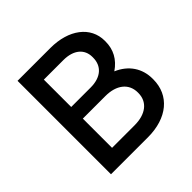

<svg xmlns="http://www.w3.org/2000/svg" viewBox="-179 -858 1017 1017"><g transform="rotate(-45 329.0 -350.0)"><path d="M92 0H369C513 0 606 -77 606 -197V-202C606 -279 565 -341 490 -373C543 -409 569 -458 569 -518V-523C569 -629 476 -700 338 -700H92ZM195 -401V-606H341C419 -606 462 -567 462 -509V-504C462 -441 418 -401 341 -401ZM195 -95V-314H364C447 -314 499 -273 499 -206V-202C499 -136 448 -95 364 -95Z"/></g></svg>

Font: Fixel Display Medium
Style: Regular
Weight: 500
Designer: AlfaBravo + MacPaw
Foundry: Kyrylo Tkachov, Marchela Mozhyna, Serhii Makarenko, Maria Weinstein, Zakhar Kryvoshyya
Version: Version 1.211